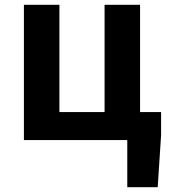

<svg xmlns="http://www.w3.org/2000/svg" viewBox="-20 -580 702 795"><path d="M507 195V0H79V-560H226V-116H413V-560H560V-116H647V-20L633 195Z"/></svg>

Font: Chiron Sans HK TT
Style: Bold
Weight: 700
Designer: Ryoko NISHIZUKA 西塚涼子 (kana, bopomofo & ideographs); Paul D. Hunt (Latin, Greek & Cyrillic); Sandoll Communications 산돌커뮤니
Foundry: Adobe
Version: Version 2.022;hotconv 1.0.109;makeotfexe 2.5.65596